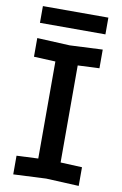

<svg xmlns="http://www.w3.org/2000/svg" viewBox="-96 -924 622 982"><g transform="rotate(10 215.0 -433.0)"><path d="M45 4V-93L157 -98V-602L45 -607V-704L215 -696L385 -704V-607L273 -602V-98L385 -93V4L215 -4ZM45 -783V-870H385V-783Z"/></g></svg>

Font: Tektur Medium
Style: Regular
Weight: 500
Designer: Adam Jagosz
Foundry: Adam Jagosz
Version: Version 1.005;gftools[0.9.30]